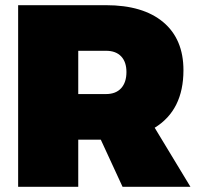

<svg xmlns="http://www.w3.org/2000/svg" viewBox="-20 -721 765 741"><path d="M715 0H453L369 -182H282V0H50V-701H389Q532 -701 610 -635.5Q688 -570 688 -450Q688 -296 577 -228ZM282 -525V-358H389Q427 -358 447.5 -380.5Q468 -403 468 -443Q468 -482 447.5 -503.5Q427 -525 389 -525Z"/></svg>

Font: MontserratBlack
Style: Regular
Weight: 900
Designer: Julieta Ulanovsky
Foundry: Julieta Ulanovsky
Version: Version 4.000